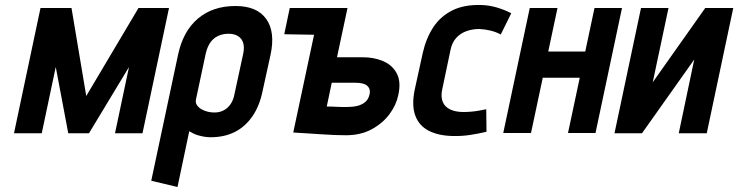

<svg xmlns="http://www.w3.org/2000/svg" viewBox="-20 -532 2953 768"><path d="M534 -500 325 -148 266 -500H142L36 1H147L203 -264L253 1L336 1L496 -264L440 1H550L656 -500Z M1031 -171 1062 -312Q1082 -404 1045 -456Q1008 -508 922 -508Q831 -508 771.5 -457.5Q712 -407 692 -312L585 191L690 216L737 -7Q745 -2 754.5 2.5Q764 7 775 10Q786 13 798 15Q810 17 822 17Q878 17 920 -4.5Q962 -26 990.5 -68Q1019 -110 1031 -171ZM953 -318 918 -156Q914 -133 903 -116.5Q892 -100 875.5 -91Q859 -82 837 -82Q825 -82 811.5 -85Q798 -88 786 -95Q774 -102 767.5 -112Q761 -122 764 -135L803 -318Q809 -344 821 -361.5Q833 -379 852 -388Q871 -397 894 -397Q918 -397 933 -387Q948 -377 953 -359.5Q958 -342 953 -318Z M1139 -500 1117 -395 1237 -393H1294L1316 -500ZM1431 -303H1328L1370 -500H1259L1153 -2Q1153 -2 1168.5 -1Q1184 0 1209 1.5Q1234 3 1262.5 5Q1291 7 1317.5 8Q1344 9 1363 9Q1423 9 1467 -15Q1511 -39 1538 -75.5Q1565 -112 1573 -151Q1585 -205 1567 -238.5Q1549 -272 1512.5 -287.5Q1476 -303 1431 -303ZM1368 -104Q1361 -104 1351.5 -104Q1342 -104 1331.5 -104.5Q1321 -105 1309.5 -105.5Q1298 -106 1287 -106L1307 -201H1401Q1416 -201 1428 -198.5Q1440 -196 1447.5 -190Q1455 -184 1458 -175Q1461 -166 1458 -154Q1454 -135 1441 -124Q1428 -113 1409.5 -108.5Q1391 -104 1368 -104Z M1983 -394 2025 -479Q1998 -493 1967.5 -502Q1937 -511 1905 -512Q1836 -514 1788.5 -490Q1741 -466 1712.5 -422Q1684 -378 1671 -320L1639 -174Q1626 -111 1641 -70Q1656 -29 1695 -9Q1734 11 1791 12Q1825 13 1859 8Q1893 3 1926 -5L1925 -95Q1925 -95 1917 -93.5Q1909 -92 1896 -89.5Q1883 -87 1866.5 -85.5Q1850 -84 1834 -84Q1811 -84 1793 -89.5Q1775 -95 1763.5 -106Q1752 -117 1748 -134.5Q1744 -152 1749 -175L1782 -332Q1788 -362 1805 -380.5Q1822 -399 1846 -407.5Q1870 -416 1897 -416Q1920 -415 1942.5 -409.5Q1965 -404 1983 -394Z M2321 -326H2173L2210 -500H2099L1993 0H2104L2151 -221H2299L2252 0H2362L2468 -500H2358Z M2654 -500H2544L2438 1H2548L2757 -294L2695 1H2807L2913 -500H2801L2591 -203Z"/></svg>

Font: Advent Pro
Style: Italic
Weight: 400
Italic angle: -12°
Designer: VivaRado, Andreas Kalpakidis
Foundry: VivaRado, Andreas Kalpakidis
Version: Version 3.000